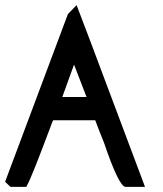

<svg xmlns="http://www.w3.org/2000/svg" viewBox="-37 -732 638 752"><path d="M263 -712 317 -570 531 0H455Q429 0 370 -174Q360 -199 352.5 -217.5Q345 -236 336 -261H171Q168 -255 165 -247Q162 -239 160 -233Q125 -140 102.5 -83Q80 -26 66 0H4L-17 -20L229 -677ZM267 -523Q271 -527 271.5 -515Q272 -503 272 -488Q257 -503 249.5 -513Q242 -523 238 -530.5Q234 -538 233.5 -544Q233 -550 233 -555ZM253 -479 207 -352H302Z"/></svg>

Font: Ekushey Kolom
Style: Bold
Weight: 700
Designer: Al Mamun Sumon
Foundry: Al Mamun Sumon
Version: Version 1.0